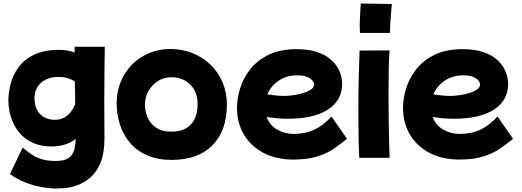

<svg xmlns="http://www.w3.org/2000/svg" viewBox="-20 -835 2991 1101"><path d="M280 5Q217 5 173 -14Q129 -33 100.5 -63.5Q72 -94 56 -129.5Q40 -165 34 -198.5Q28 -232 28 -257Q28 -305 41.5 -356Q55 -407 87.5 -451Q120 -495 176.5 -522Q233 -549 319 -549Q345 -549 367 -545Q389 -541 408 -534V-567H581Q580 -507 579 -431.5Q578 -356 578 -261Q578 -212 578.5 -158.5Q579 -105 579 -42Q579 44 556 99Q533 154 497 184Q461 214 422.5 227.5Q384 241 351.5 243.5Q319 246 303 246Q264 246 217 237.5Q170 229 123 210.5Q76 192 37 163L110 11Q135 32 160 49.5Q185 67 218 77.5Q251 88 300 88Q350 88 374 70.5Q398 53 405.5 24.5Q413 -4 414 -38Q380 -13 345 -4Q310 5 280 5ZM178 -271Q178 -214 209.5 -181Q241 -148 296 -148Q373 -148 411 -237Q411 -269 410.5 -302.5Q410 -336 409 -368Q369 -394 317 -394Q253 -394 215.5 -360.5Q178 -327 178 -271Z M964 82Q884 82 824.5 56Q765 30 726 -15.5Q687 -61 668 -120Q649 -179 649 -244Q649 -310 672.5 -366.5Q696 -423 737.5 -465Q779 -507 835 -530.5Q891 -554 957 -554Q1026 -554 1085 -530Q1144 -506 1188 -463Q1232 -420 1256.5 -362Q1281 -304 1281 -236Q1281 -85 1198 -1.5Q1115 82 964 82ZM963 -80Q1036 -80 1074.5 -121Q1113 -162 1113 -239Q1113 -308 1071 -350Q1029 -392 961 -392Q920 -392 886 -370.5Q852 -349 831.5 -313.5Q811 -278 811 -235Q811 -197 826.5 -161Q842 -125 876 -102.5Q910 -80 963 -80Z M1661 80Q1565 80 1492.5 42.5Q1420 5 1379.5 -62Q1339 -129 1339 -217Q1339 -270 1357 -328.5Q1375 -387 1415 -438Q1455 -489 1520.5 -521Q1586 -553 1680 -553Q1748 -553 1794.5 -538Q1841 -523 1870.5 -499Q1900 -475 1915.5 -448Q1931 -421 1936.5 -396.5Q1942 -372 1942 -356Q1942 -259 1860.5 -206.5Q1779 -154 1630 -154Q1596 -154 1565.5 -157Q1535 -160 1509 -164Q1528 -114 1572 -90.5Q1616 -67 1663 -67Q1731 -67 1783 -91.5Q1835 -116 1881 -167L1970 -39Q1938 -13 1898.5 15Q1859 43 1802 61.5Q1745 80 1661 80ZM1683 -403Q1624 -403 1579 -373Q1534 -343 1513 -294Q1538 -290 1562.5 -287.5Q1587 -285 1611 -285Q1633 -285 1661.5 -289Q1690 -293 1717.5 -301Q1745 -309 1763 -321.5Q1781 -334 1781 -351Q1781 -359 1773 -371Q1765 -383 1744 -393Q1723 -403 1683 -403Z M2044 -646Q2044 -655 2043.5 -664.5Q2043 -674 2043 -686Q2043 -718 2045 -754Q2047 -790 2049 -815L2227 -812Q2224 -778 2220.5 -735Q2217 -692 2216 -646ZM2040 70Q2037 8 2036 -62.5Q2035 -133 2035 -204Q2035 -297 2037 -385Q2039 -473 2042 -545L2214 -546Q2210 -500 2209 -432.5Q2208 -365 2208 -291Q2208 -218 2209 -147Q2210 -76 2211.5 -18.5Q2213 39 2214 70Z M2613 80Q2517 80 2444.5 42.5Q2372 5 2331.5 -62Q2291 -129 2291 -217Q2291 -270 2309 -328.5Q2327 -387 2367 -438Q2407 -489 2472.5 -521Q2538 -553 2632 -553Q2700 -553 2746.5 -538Q2793 -523 2822.5 -499Q2852 -475 2867.5 -448Q2883 -421 2888.5 -396.5Q2894 -372 2894 -356Q2894 -259 2812.5 -206.5Q2731 -154 2582 -154Q2548 -154 2517.5 -157Q2487 -160 2461 -164Q2480 -114 2524 -90.5Q2568 -67 2615 -67Q2683 -67 2735 -91.5Q2787 -116 2833 -167L2922 -39Q2890 -13 2850.5 15Q2811 43 2754 61.5Q2697 80 2613 80ZM2635 -403Q2576 -403 2531 -373Q2486 -343 2465 -294Q2490 -290 2514.5 -287.5Q2539 -285 2563 -285Q2585 -285 2613.5 -289Q2642 -293 2669.5 -301Q2697 -309 2715 -321.5Q2733 -334 2733 -351Q2733 -359 2725 -371Q2717 -383 2696 -393Q2675 -403 2635 -403Z"/></svg>

Font: Mochiy Pop P One
Style: Regular
Weight: 400
Designer: FONTDASU
Foundry: FONTDASU / Google Inc. / Adobe
Version: Version 2.000